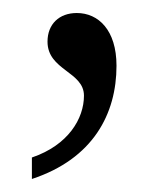

<svg xmlns="http://www.w3.org/2000/svg" viewBox="-20 -121 250 295"><path d="M29 121V154C123 123 159 54 159 -20C159 -75 131 -101 98 -101C71 -101 53 -84 53 -57C53 -13 109 -11 109 26C109 61 85 102 29 121Z"/></svg>

Font: Noto Serif Thai SemiCondensed Light
Style: Regular
Weight: 300
Width: 4
Designer: Monotype Design Team
Foundry: Monotype Imaging Inc.
Version: Version 2.002